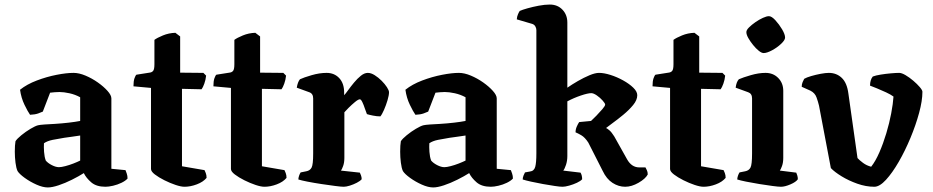

<svg xmlns="http://www.w3.org/2000/svg" viewBox="-20 -820 4096 843"><path d="M190 3Q168 3 140 -9.5Q112 -22 88.5 -39Q65 -56 57 -69Q51 -82 48 -106Q45 -130 45 -154Q45 -183 48 -200Q55 -211 74 -226.5Q93 -242 114 -254.5Q135 -267 147 -270Q155 -272 176.5 -273.5Q198 -275 220 -276Q252 -278 282 -281.5Q312 -285 332 -289V-393Q310 -405 285 -410.5Q260 -416 241 -416Q232 -416 219.5 -415Q207 -414 200 -413L168 -330Q162 -327 148 -322Q134 -317 112 -316Q102 -330 87.5 -360Q73 -390 68 -426Q98 -450 141.5 -466.5Q185 -483 228.5 -491.5Q272 -500 303 -500Q327 -500 355.5 -488Q384 -476 409.5 -458Q435 -440 452 -421Q469 -402 469 -388V-79L531 -73Q533 -68 536.5 -58Q540 -48 540 -36Q531 -26 513.5 -17.5Q496 -9 476.5 -4.5Q457 0 443 0Q403 0 380.5 -19.5Q358 -39 348 -60Q326 -46 296 -31Q266 -16 237.5 -6.5Q209 3 190 3ZM239 -86Q249 -86 266.5 -90.5Q284 -95 302 -102Q320 -109 332 -115V-225Q316 -223 298 -220Q280 -217 262 -215Q236 -211 211.5 -206Q187 -201 173 -191Q172 -175 173.5 -153Q175 -131 181 -115Q190 -104 207.5 -95Q225 -86 239 -86Z M790 0Q775 0 751 -8Q727 -16 702 -28.5Q677 -41 660 -54Q643 -67 643 -78V-434L566 -441Q566 -464 570.5 -476.5Q575 -489 579 -492L636 -501Q647 -502 652.5 -509Q658 -516 658 -538V-645Q670 -654 695.5 -664.5Q721 -675 750 -676L771 -660V-501L873 -500L885 -488Q883 -469 877 -452.5Q871 -436 865 -428L779 -430V-90L878 -73Q880 -69 883.5 -60Q887 -51 887 -39Q872 -21 844 -10.5Q816 0 790 0Z M1141 0Q1126 0 1102 -8Q1078 -16 1053 -28.5Q1028 -41 1011 -54Q994 -67 994 -78V-434L917 -441Q917 -464 921.5 -476.5Q926 -489 930 -492L987 -501Q998 -502 1003.5 -509Q1009 -516 1009 -538V-645Q1021 -654 1046.5 -664.5Q1072 -675 1101 -676L1122 -660V-501L1224 -500L1236 -488Q1234 -469 1228 -452.5Q1222 -436 1216 -428L1130 -430V-90L1229 -73Q1231 -69 1234.5 -60Q1238 -51 1238 -39Q1223 -21 1195 -10.5Q1167 0 1141 0Z M1489 0Q1479 0 1451.5 -3.5Q1424 -7 1391 -12Q1358 -17 1330 -22.5Q1302 -28 1290 -32Q1290 -39 1293 -48Q1296 -57 1300 -63L1325 -68Q1341 -71 1348 -84Q1355 -97 1355 -146V-388Q1355 -409 1338 -415L1283 -435Q1287 -460 1297 -472Q1314 -480 1348.5 -490Q1383 -500 1414 -500Q1448 -500 1469.5 -477Q1491 -454 1491 -414V-402Q1497 -408 1508.5 -424Q1520 -440 1534.5 -457.5Q1549 -475 1564.5 -487.5Q1580 -500 1595 -500Q1609 -500 1625 -490Q1641 -480 1655.5 -465.5Q1670 -451 1679 -437Q1688 -423 1688 -415Q1688 -402 1681.5 -380Q1675 -358 1666 -337.5Q1657 -317 1650 -309Q1635 -309 1617.5 -312.5Q1600 -316 1591 -319Q1587 -328 1582 -343.5Q1577 -359 1571 -371.5Q1565 -384 1560 -384Q1553 -384 1538.5 -372Q1524 -360 1510.5 -346.5Q1497 -333 1492 -327V-127Q1492 -106 1486.5 -91Q1481 -76 1477 -71L1560 -62Q1562 -58 1565 -50Q1568 -42 1568 -33Q1561 -25 1546.5 -17.5Q1532 -10 1516 -5Q1500 0 1489 0Z M1882 3Q1860 3 1832 -9.5Q1804 -22 1780.5 -39Q1757 -56 1749 -69Q1743 -82 1740 -106Q1737 -130 1737 -154Q1737 -183 1740 -200Q1747 -211 1766 -226.5Q1785 -242 1806 -254.5Q1827 -267 1839 -270Q1847 -272 1868.5 -273.5Q1890 -275 1912 -276Q1944 -278 1974 -281.5Q2004 -285 2024 -289V-393Q2002 -405 1977 -410.5Q1952 -416 1933 -416Q1924 -416 1911.5 -415Q1899 -414 1892 -413L1860 -330Q1854 -327 1840 -322Q1826 -317 1804 -316Q1794 -330 1779.5 -360Q1765 -390 1760 -426Q1790 -450 1833.5 -466.5Q1877 -483 1920.5 -491.5Q1964 -500 1995 -500Q2019 -500 2047.5 -488Q2076 -476 2101.5 -458Q2127 -440 2144 -421Q2161 -402 2161 -388V-79L2223 -73Q2225 -68 2228.5 -58Q2232 -48 2232 -36Q2223 -26 2205.5 -17.5Q2188 -9 2168.5 -4.5Q2149 0 2135 0Q2095 0 2072.5 -19.5Q2050 -39 2040 -60Q2018 -46 1988 -31Q1958 -16 1929.5 -6.5Q1901 3 1882 3ZM1931 -86Q1941 -86 1958.5 -90.5Q1976 -95 1994 -102Q2012 -109 2024 -115V-225Q2008 -223 1990 -220Q1972 -217 1954 -215Q1928 -211 1903.5 -206Q1879 -201 1865 -191Q1864 -175 1865.5 -153Q1867 -131 1873 -115Q1882 -104 1899.5 -95Q1917 -86 1931 -86Z M2450 0Q2439 0 2415.5 -3.5Q2392 -7 2364 -12Q2336 -17 2311.5 -22.5Q2287 -28 2275 -32Q2275 -40 2278.5 -49Q2282 -58 2285 -63L2307 -67Q2325 -69 2330 -87.5Q2335 -106 2335 -146V-688Q2335 -696 2330.5 -704Q2326 -712 2317 -715L2249 -735Q2250 -748 2254.5 -758Q2259 -768 2262 -772Q2273 -777 2296 -783.5Q2319 -790 2345.5 -795Q2372 -800 2394 -800Q2428 -800 2449.5 -777.5Q2471 -755 2471 -721V-435Q2491 -449 2517 -464Q2543 -479 2568 -489.5Q2593 -500 2610 -500Q2632 -500 2660.5 -491Q2689 -482 2716 -467Q2743 -452 2760.5 -435Q2778 -418 2778 -402Q2778 -381 2760 -359Q2742 -337 2716.5 -316Q2691 -295 2669.5 -279.5Q2648 -264 2641 -258Q2646 -256 2655.5 -248Q2665 -240 2677 -221L2733 -121Q2753 -85 2787 -85H2814Q2816 -81 2820 -73Q2824 -65 2824 -54Q2814 -35 2783.5 -17.5Q2753 0 2725 0Q2696 0 2669.5 -17Q2643 -34 2626 -70L2563 -194Q2548 -217 2532.5 -226Q2517 -235 2507 -239Q2507 -252 2512.5 -264.5Q2518 -277 2523 -284L2575 -289Q2584 -297 2598.5 -312Q2613 -327 2625 -341Q2637 -355 2637 -361Q2637 -366 2626 -378.5Q2615 -391 2600.5 -401Q2586 -411 2576 -411Q2561 -411 2530 -400.5Q2499 -390 2471 -375V-135Q2471 -114 2465 -96Q2459 -78 2453 -71L2529 -62Q2536 -50 2536 -33Q2529 -25 2513 -17.5Q2497 -10 2479 -5Q2461 0 2450 0Z M3069 0Q3054 0 3030 -8Q3006 -16 2981 -28.5Q2956 -41 2939 -54Q2922 -67 2922 -78V-434L2845 -441Q2845 -464 2849.5 -476.5Q2854 -489 2858 -492L2915 -501Q2926 -502 2931.5 -509Q2937 -516 2937 -538V-645Q2949 -654 2974.5 -664.5Q3000 -675 3029 -676L3050 -660V-501L3152 -500L3164 -488Q3162 -469 3156 -452.5Q3150 -436 3144 -428L3058 -430V-90L3157 -73Q3159 -69 3162.5 -60Q3166 -51 3166 -39Q3151 -21 3123 -10.5Q3095 0 3069 0Z M3409 0Q3398 0 3371.5 -3.5Q3345 -7 3314 -12Q3283 -17 3256 -22.5Q3229 -28 3217 -32Q3217 -39 3220 -48Q3223 -57 3227 -63L3252 -68Q3268 -71 3275 -84Q3282 -97 3282 -146V-388Q3282 -409 3265 -415L3210 -435Q3213 -460 3224 -472Q3242 -480 3276.5 -490Q3311 -500 3341 -500Q3375 -500 3397 -477.5Q3419 -455 3419 -421V-127Q3419 -106 3413.5 -91Q3408 -76 3404 -71L3476 -62Q3478 -58 3480.5 -50Q3483 -42 3483 -33Q3475 -21 3450.5 -10.5Q3426 0 3409 0ZM3333 -587Q3324 -587 3311.5 -597Q3299 -607 3286.5 -622.5Q3274 -638 3265.5 -653Q3257 -668 3257 -679Q3257 -688 3268.5 -699.5Q3280 -711 3296.5 -722.5Q3313 -734 3329.5 -741.5Q3346 -749 3356 -749Q3368 -749 3384.5 -731Q3401 -713 3414 -691Q3427 -669 3427 -655Q3427 -644 3409.5 -627.5Q3392 -611 3369.5 -599Q3347 -587 3333 -587Z M3819 0Q3782 0 3744 -13.5Q3706 -27 3675 -46Q3644 -65 3628 -82L3576 -356Q3572 -373 3565 -392.5Q3558 -412 3538 -422L3500 -439Q3500 -450 3504 -459.5Q3508 -469 3511 -474Q3521 -480 3541.5 -486Q3562 -492 3583.5 -496Q3605 -500 3619 -500Q3653 -500 3676 -478Q3699 -456 3705 -409L3745 -126Q3753 -117 3769 -105Q3785 -93 3805 -88Q3824 -112 3841 -151Q3858 -190 3871.5 -235Q3885 -280 3893 -322.5Q3901 -365 3903 -396Q3891 -405 3870.5 -414.5Q3850 -424 3830.5 -432Q3811 -440 3800 -444Q3800 -469 3812 -484Q3825 -489 3847 -492.5Q3869 -496 3891.5 -498Q3914 -500 3928 -500Q3939 -500 3956 -490Q3973 -480 3990 -465.5Q4007 -451 4018.5 -437.5Q4030 -424 4030 -417Q4030 -378 4015.5 -324.5Q4001 -271 3977.5 -214.5Q3954 -158 3926 -109.5Q3898 -61 3870 -30.5Q3842 0 3819 0Z"/></svg>

Font: Texturina
Style: Bold
Weight: 700
Designer: Guillermo Torres Carreño
Foundry: Omnibus-Type
Version: Version 1.002; ttfautohint (v1.8.3)